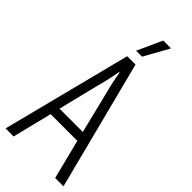

<svg xmlns="http://www.w3.org/2000/svg" viewBox="-275 -915 961 961"><g transform="rotate(45 205.0 -434.5)"><path d="M0 0 175 -686H234L410 0H351L298 -210H109L57 0ZM121 -261H286L229 -492Q226 -504 222.5 -518Q219 -532 216 -547Q213 -562 210.5 -576Q208 -590 206 -601H202Q200 -587 196 -568Q192 -549 187.5 -528.5Q183 -508 178 -492ZM187 -737 247 -869H300L301 -866L229 -737Z"/></g></svg>

Font: Archivo ExtraCondensed ExtraLight
Style: Regular
Weight: 250
Width: 2
Designer: Hector Gatti
Foundry: Omnibus-Type
Version: Version 2.001